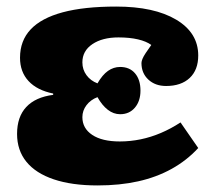

<svg xmlns="http://www.w3.org/2000/svg" viewBox="-20 -551 644 585"><path d="M277 14Q199 14 144 -4.5Q89 -23 60.5 -58Q32 -93 32 -143Q32 -195 60 -225Q88 -255 142 -262V-266Q93 -276 67 -304Q41 -332 41 -375Q41 -427 73.5 -461.5Q106 -496 171 -513.5Q236 -531 334 -531Q450 -531 517 -491Q584 -451 584 -382Q584 -338 558 -313.5Q532 -289 486 -289Q453 -289 432 -308.5Q411 -328 411 -359Q411 -364 414 -371.5Q417 -379 424 -389.5Q431 -400 441 -414Q426 -425 400.5 -431Q375 -437 341 -437Q292 -437 261.5 -416.5Q231 -396 231 -361Q231 -339 243.5 -322Q256 -305 277 -297Q292 -323 309 -335Q326 -347 346 -347Q375 -347 391.5 -327.5Q408 -308 408 -275Q408 -243 391 -223Q374 -203 346 -203Q326 -203 308.5 -216.5Q291 -230 277 -255Q256 -247 243.5 -230.5Q231 -214 231 -194Q231 -160 261 -140Q291 -120 345 -120Q377 -120 408.5 -126.5Q440 -133 470.5 -146Q501 -159 530 -178L584 -100Q549 -62 503 -36.5Q457 -11 401 1.5Q345 14 277 14Z"/></svg>

Font: Literata Black
Style: Regular
Weight: 900
Designer: Latin by Veronika Burian and Jose Scaglione. Greek by Irene Vlachou. Cyrillic by Vera Evstafieva.
Foundry: TypeTogether
Version: Version 3.103;gftools[0.9.29]